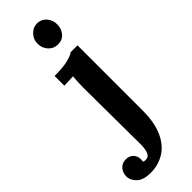

<svg xmlns="http://www.w3.org/2000/svg" viewBox="-421 -769 1056 1056"><g transform="rotate(-45 107.0 -241.0)"><path d="M21 271Q-35 271 -61.5 245.5Q-88 220 -88 189Q-88 163 -71.5 142.5Q-55 122 -25 121Q2 120 19 137Q36 154 36 180Q36 184 35.5 188Q35 192 34 197Q40 201 51 201Q70 201 78.5 188.5Q87 176 90 158Q93 140 93 126L90 -320Q90 -338 91 -361.5Q92 -385 94 -407Q78 -406 56.5 -405.5Q35 -405 24 -404V-480Q94 -480 131 -490Q168 -500 178 -510H232V-2Q232 90 204.5 151Q177 212 129 241.5Q81 271 21 271ZM161 -589Q127 -589 105 -613Q83 -637 83 -671Q83 -705 106 -729Q129 -753 160 -753Q192 -753 213.5 -729Q235 -705 235 -671Q235 -637 215 -613Q195 -589 161 -589Z"/></g></svg>

Font: Lora
Style: Bold
Weight: 700
Designer: Olga Karpushina, Alexei Vanyashin (Cyrillic)
Foundry: Cyreal
Version: Version 3.006; ttfautohint (v1.8.4.7-5d5b);gftools[0.9.30]